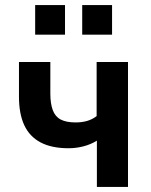

<svg xmlns="http://www.w3.org/2000/svg" viewBox="-20 -739 598 759"><path d="M363 0V-183Q339 -168 310 -160.5Q281 -153 251 -153Q184 -153 140.5 -176Q97 -199 76 -244Q55 -289 55 -357V-494H179V-369Q179 -330 188.5 -304Q198 -278 220 -266.5Q242 -255 279 -255Q304 -255 324.5 -261Q345 -267 362 -280V-494H486V0ZM305 -602V-719H423V-602ZM119 -602V-719H237V-602Z"/></svg>

Font: Nunito Sans 10pt SemiCondensed
Style: Bold
Weight: 700
Width: 4
Designer: Vernon Adams
Foundry: Vernon Adams
Version: Version 3.101;gftools[0.9.27]